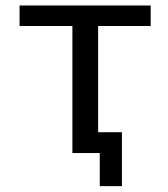

<svg xmlns="http://www.w3.org/2000/svg" viewBox="-20 -544 601 685"><path d="M415 -72.3V120.1H335.9V2H323.2H293.9H238.3V-451.2H49.8V-524.4H517.6V-451.2H330.1V-72.3Z"/></svg>

Font: Gen Shin Gothic Regular
Style: Regular
Weight: 400
Designer: [Source Han Sans]
Ryoko NISHIZUKA  (kana & ideographs); Paul D. Hunt (Latin, Greek & Cyrillic); Wenlong ZHANG  (bopomofo
Version: Version 1.002.20150607